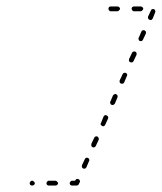

<svg xmlns="http://www.w3.org/2000/svg" viewBox="-20 -568 502 595"><path d="M74 -5Q72 -3 72 0Q72 3 74 5Q76 7 79 7H80Q83 7 85 5Q88 3 88 0Q88 -3 85 -5Q83 -8 80 -8H79Q76 -8 74 -5ZM126 -5Q124 -3 124 0Q124 3 126 5Q128 7 131 7H152Q155 7 157 5Q160 3 160 0Q160 -3 157 -5Q155 -8 152 -8H131Q128 -8 126 -5ZM213 -8H203Q200 -8 198 -5Q196 -3 196 0Q196 3 198 5Q200 7 203 7H217Q220 7 221 6Q223 5 224 3L227 -3Q228 -4 228 -6Q228 -7 227 -9Q227 -10 226 -11Q225 -12 223 -13Q220 -14 217 -13Q215 -12 213 -9ZM234 -50Q235 -47 238 -46Q239 -45 241 -45Q242 -45 244 -46Q245 -46 246 -47Q247 -48 248 -50L256 -69Q258 -72 256 -75Q255 -78 252 -79Q251 -79 250 -79Q248 -80 247 -79Q245 -78 244 -77Q243 -76 243 -75L234 -56Q233 -53 234 -50ZM263 -119Q263 -117 263 -116Q264 -115 265 -113Q266 -112 267 -112Q270 -110 273 -112Q276 -113 277 -116L286 -135Q286 -136 286 -138Q286 -139 286 -140Q285 -142 284 -143Q283 -144 282 -145Q279 -146 276 -145Q273 -144 272 -141L263 -122Q263 -120 263 -119ZM292 -182Q294 -179 296 -178Q299 -176 302 -177Q305 -179 306 -181L315 -201Q316 -203 315 -206Q314 -209 311 -210Q308 -212 305 -211Q302 -209 301 -207L293 -187Q291 -185 292 -182ZM321 -250Q321 -249 322 -248Q322 -246 323 -245Q324 -244 326 -243Q329 -242 331 -243Q334 -244 336 -247L344 -266Q345 -269 344 -272Q343 -275 340 -276Q337 -278 335 -276Q332 -275 330 -272L322 -253Q321 -252 321 -250ZM351 -313Q352 -310 355 -309Q358 -308 361 -309Q364 -310 365 -313L373 -332Q375 -335 374 -338Q372 -341 370 -342Q367 -343 364 -342Q361 -341 360 -338L351 -319Q350 -316 351 -313ZM380 -379Q381 -376 384 -375Q387 -374 390 -375Q393 -376 394 -379L403 -398Q404 -401 403 -404Q402 -407 399 -408Q396 -409 393 -408Q390 -407 389 -404L380 -385Q379 -382 380 -379ZM410 -445Q411 -442 413 -441Q416 -440 419 -441Q422 -442 423 -445L432 -464Q433 -467 432 -470Q431 -472 428 -474Q425 -475 422 -474Q419 -473 418 -470L410 -451Q408 -448 410 -445ZM439 -511Q440 -508 443 -507Q446 -505 449 -506Q451 -508 453 -510L461 -530Q462 -532 461 -535Q460 -538 457 -540Q456 -540 455 -540Q453 -540 452 -540Q450 -539 449 -538Q448 -537 448 -536L439 -517Q438 -514 439 -511ZM318 -536Q316 -538 316 -541Q316 -544 318 -546Q320 -548 323 -548H344Q347 -548 349 -546Q352 -544 352 -541Q352 -538 349 -536Q347 -533 344 -533H323Q320 -533 318 -536ZM421 -536Q424 -538 424 -541Q424 -544 421 -546Q419 -548 416 -548H395Q392 -548 390 -546Q388 -544 388 -541Q388 -538 390 -536Q392 -533 395 -533H416Q419 -533 421 -536Z"/></svg>

Font: FRB American Cursive Dashed Extralight
Style: Italic
Weight: 200
Italic angle: -25°
Version: Version 2.0;Modular Font Editor K font №1